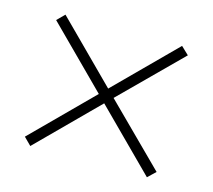

<svg xmlns="http://www.w3.org/2000/svg" viewBox="-65 -564 585 528"><g transform="rotate(15 227.5 -300.0)"><path d="M61 -113 40 -134 206 -300 40 -466 61 -487 227 -321 393 -487 415 -466 248 -300 415 -134 393 -113 227 -279Z"/></g></svg>

Font: Urbanist Thin
Style: Regular
Weight: 100
Designer: Corey Hu
Foundry: Corey Hu
Version: Version 1.330; ttfautohint (v1.8.4.7-5d5b)